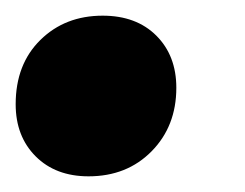

<svg xmlns="http://www.w3.org/2000/svg" viewBox="-23 -217 313 245"><path d="M202 -105Q202 -56 170.5 -24Q139 8 90 8Q48 8 22.5 -17.5Q-3 -43 -3 -84Q-3 -135 28.5 -166Q60 -197 108 -197Q151 -197 176.5 -171.5Q202 -146 202 -105Z"/></svg>

Font: TypoPRO Montserrat
Style: Italic
Weight: 900
Italic angle: -11.3°
Designer: Julieta Ulanovsky
Foundry: Julieta Ulanovsky
Version: Version 6.001